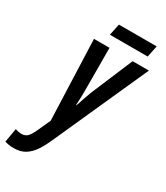

<svg xmlns="http://www.w3.org/2000/svg" viewBox="-307 -780 964 1114"><g transform="rotate(30 174.5 -223.0)"><path d="M-22 240Q-58 240 -83 231L-67 138Q-45 146 -25 146Q2 146 17.5 127.5Q33 109 48 74L84 -5L64 -542H168L169 -270Q169 -242 168.5 -214Q168 -186 166 -158H169Q178 -187 188 -215Q198 -243 205 -262L323 -542H432L148 90Q128 135 105.5 168.5Q83 202 52.5 221Q22 240 -22 240ZM132 -609 148 -686H401L385 -609Z"/></g></svg>

Font: Noto Sans ExtraCondensed SemiBold
Style: Italic
Weight: 600
Width: 2
Italic angle: -12°
Designer: Monotype Design Team
Foundry: Monotype Imaging Inc.
Version: Version 2.013; ttfautohint (v1.8.4.7-5d5b)